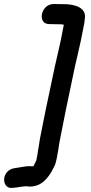

<svg xmlns="http://www.w3.org/2000/svg" viewBox="-93 -737 454 956"><path d="M-26 198Q-20 198 -8 196Q3 194 11 193L29 191Q32 190 40 190.5Q48 191 52 192Q87 193 115 174Q151 149 181 84Q185 73 190 49Q193 34 197 10Q199 -4 202.5 -25Q206 -46 207 -49Q226 -151 281 -410Q282 -416 293 -461Q303 -506 310 -537Q320 -585 325 -613Q329 -631 329 -642Q331 -650 330 -656Q330 -670 324 -680Q312 -700 281 -709Q265 -714 240 -716Q235 -716 177 -717Q151 -717 135.5 -702Q120 -687 116 -667Q112 -647 121 -632Q130 -617 154 -617Q208 -616 211 -616Q219 -615 225 -614L224 -610Q219 -583 210 -538Q203 -507 193 -462Q182 -416 181 -410Q125 -149 106 -47Q106 -43 102 -21Q98 1 96 15Q93 37 90 50L88 61L87 63Q78 83 73 91Q50 90 38 91Q37 91 -19 100Q-45 104 -58.5 120.5Q-72 137 -72.5 156.5Q-73 176 -61 189Q-49 202 -26 198Z"/></svg>

Font: Balsamiq Sans
Style: Italic
Weight: 400
Italic angle: -12°
Designer: Michael Angeles
Foundry: Balsamiq SRL
Version: Version 1.020; ttfautohint (v1.8.4.7-5d5b);gftools[0.9.26]